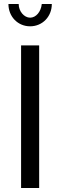

<svg xmlns="http://www.w3.org/2000/svg" viewBox="-20 -936 300 956"><path d="M188 -916C184 -877 159 -848 130 -848C100 -848 73 -880 73 -916H22C22 -853 69 -805 130 -805C191 -805 238 -853 238 -916ZM85 0H175V-710H85Z"/></svg>

Font: FIGSv2-sans-serif Medium
Style: Regular
Weight: 500
Designer: Matt McInerney, Pablo Impallari, Rodrigo Fuenzalida,Mirko Velimirovic
Foundry: Matt McInerney, Pablo Impallari, Rodrigo Fuenzalida
Version: Version 4.021;hotconv 1.0.109;makeotfexe 2.5.65596